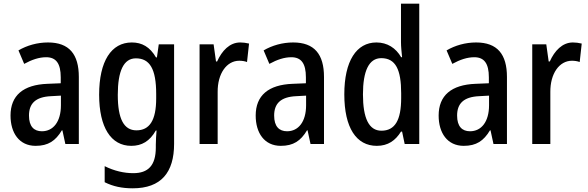

<svg xmlns="http://www.w3.org/2000/svg" viewBox="-20 -780 3184 1040"><path d="M240 -550C182 -550 126 -534 80 -507L111 -434C153 -457 192 -470 230 -470C284 -470 309 -436 309 -361V-329L237 -326C106 -321 37 -263 37 -154C37 -60 84 10 173 10C241 10 281 -17 315 -74H318L334 0H407V-363C407 -486 355 -550 240 -550ZM256 -259 310 -262V-210C310 -120 268 -69 207 -69C164 -69 137 -95 137 -154C137 -219 172 -255 256 -259Z M694 -550C583 -550 517 -449 517 -267C517 -90 581 10 691 10C748 10 791 -15 824 -73H828C826 -49 824 -18 824 4V19C824 117 782 158 702 158C652 158 599 146 547 120V207C593 230 641 240 699 240C853 240 923 154 923 -1V-540H840L830 -469H825C792 -526 749 -550 694 -550ZM716 -464C791 -464 826 -407 826 -271V-247C826 -128 790 -74 719 -74C651 -74 618 -136 618 -266C618 -396 650 -464 716 -464Z M1281 -550C1224 -550 1182 -505 1156 -447H1150L1137 -540H1061V0H1159V-281C1158 -382 1208 -451 1276 -451C1289 -451 1306 -449 1318 -444L1329 -544C1313 -548 1296 -550 1281 -550Z M1568 -550C1510 -550 1454 -534 1408 -507L1439 -434C1481 -457 1520 -470 1558 -470C1612 -470 1637 -436 1637 -361V-329L1565 -326C1434 -321 1365 -263 1365 -154C1365 -60 1412 10 1501 10C1569 10 1609 -17 1643 -74H1646L1662 0H1735V-363C1735 -486 1683 -550 1568 -550ZM1584 -259 1638 -262V-210C1638 -120 1596 -69 1535 -69C1492 -69 1465 -95 1465 -154C1465 -219 1500 -255 1584 -259Z M2021 10C2082 10 2122 -19 2152 -67H2158L2172 0H2251V-760H2152V-552C2152 -528 2155 -499 2158 -470H2153C2124 -520 2078 -550 2019 -550C1911 -550 1845 -450 1845 -269C1845 -88 1910 10 2021 10ZM2046 -72C1978 -72 1946 -140 1946 -269C1946 -395 1978 -465 2045 -465C2123 -465 2153 -403 2153 -275V-249C2153 -130 2120 -72 2046 -72Z M2559 -550C2501 -550 2445 -534 2399 -507L2430 -434C2472 -457 2511 -470 2549 -470C2603 -470 2628 -436 2628 -361V-329L2556 -326C2425 -321 2356 -263 2356 -154C2356 -60 2403 10 2492 10C2560 10 2600 -17 2634 -74H2637L2653 0H2726V-363C2726 -486 2674 -550 2559 -550ZM2575 -259 2629 -262V-210C2629 -120 2587 -69 2526 -69C2483 -69 2456 -95 2456 -154C2456 -219 2491 -255 2575 -259Z M3083 -550C3026 -550 2984 -505 2958 -447H2952L2939 -540H2863V0H2961V-281C2960 -382 3010 -451 3078 -451C3091 -451 3108 -449 3120 -444L3131 -544C3115 -548 3098 -550 3083 -550Z"/></svg>

Font: Noto Sans Sinhala Condensed Medium
Style: Regular
Weight: 500
Width: 3
Designer: Jelle Bosma - Monotype Design Team
Foundry: Monotype Imaging Inc.
Version: Version 2.006